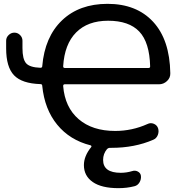

<svg xmlns="http://www.w3.org/2000/svg" viewBox="-20 -760 949 1000"><path d="M543 -652Q437 -652 376.5 -591Q316 -530 309 -415Q309 -406 317 -406H754Q762 -406 762 -414Q759 -539 705.5 -595.5Q652 -652 543 -652ZM190 -322Q94 -325 53 -368Q12 -411 12 -508V-548Q12 -565 25 -577.5Q38 -590 55 -590Q72 -590 84.5 -577.5Q97 -565 97 -548V-510Q97 -452 116 -430.5Q135 -409 190 -407Q200 -407 200 -415Q213 -568 303 -654Q393 -740 540 -740Q691 -740 777.5 -646.5Q864 -553 867 -379Q868 -355 850 -338Q832 -321 808 -321H317Q309 -321 309 -312Q318 -201 389.5 -139.5Q461 -78 580 -78Q668 -78 748 -114Q764 -122 780.5 -115.5Q797 -109 803 -93Q809 -75 802 -57Q795 -39 778 -32Q681 10 560 10H552Q544 10 537 17Q517 41 517 73Q517 140 609 140Q639 140 669 131Q684 126 698 133.5Q712 141 714 156Q716 174 706.5 190Q697 206 680 210Q641 220 597 220Q509 220 463 188Q417 156 417 100Q417 53 455 6Q457 4 456 1Q455 -2 452 -3Q344 -30 278 -110.5Q212 -191 200 -313Q200 -322 190 -322Z"/></svg>

Font: Rounded Mplus 1c Medium
Style: Regular
Weight: 500
Version: Version 1.059.20150529